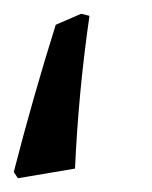

<svg xmlns="http://www.w3.org/2000/svg" viewBox="-25 -143 221 279"><path d="M56 -107 93 -123 105 -120Q89 -9 84 102L1 116L-5 107Q23 -2 56 -107Z"/></svg>

Font: Alegreya SC Medium
Style: Italic
Weight: 500
Italic angle: -7°
Designer: Juan Pablo del Peral
Foundry: Huerta Tipografica
Version: Version 2.007; ttfautohint (v1.6)